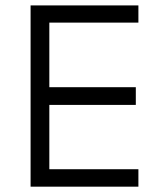

<svg xmlns="http://www.w3.org/2000/svg" viewBox="-20 -700 559 720"><path d="M499 0V-65.4H165V-306.6H489.3V-373H165V-615.2H499V-679.7H94.7V0Z"/></svg>

Font: My Font
Style: Regular
Weight: 400
Designer: Alfredo Marco Pradil
Version: Version 0.001